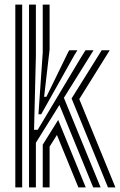

<svg xmlns="http://www.w3.org/2000/svg" viewBox="-20 -820 525 840"><path d="M107 0V-800H137V-576.2L129 -252.2H145L331.5 -564L354 -600H389.2L259.5 -392L420.2 0H387.8L240 -360.8L137 -195.5V0ZM167 0V-187L234.5 -295.2L355.2 0H323L229 -229.5L197 -178.5V0ZM47 0V-800H77V0ZM452.5 0 293.2 -389.2 424.8 -600H460L326.8 -386.5L485 0ZM148.2 -320 167 -589.8V-800H197V-603.2L173 -396.5H183L279 -593.5L283.2 -600H318.5L306.2 -580.2L160.2 -320Z"/></svg>

Font: Big Shoulders Inline Text Thin Black
Style: Regular
Weight: 900
Version: Version 2.002